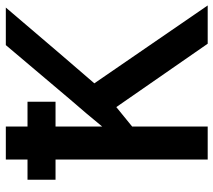

<svg xmlns="http://www.w3.org/2000/svg" viewBox="-58 -696 754 679"><g transform="rotate(-90 319.5 -357.0)"><path d="M210.9 0H94.2V-538.1H22.9V-637.2H94.2V-713.9H210.9V-637.2H298.8V-538.1H210.9V-373Q258.8 -431.6 306.2 -485.8L499 -713.9H631.8Q444.8 -494.1 363.8 -400.9L639.2 0H503.9L279.8 -323.2L210.9 -267.1Z"/></g></svg>

Font: OpenSans-Semibold
Style: Regular
Weight: 600
Foundry: Ascender Corporation
Version: Version 1.10